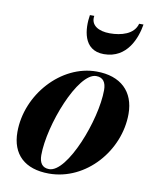

<svg xmlns="http://www.w3.org/2000/svg" viewBox="-82 -773 689 847"><g transform="rotate(10 263.0 -350.0)"><path d="M271.5 -710H252C242 -649 247 -551 342 -551C447 -551 482 -649 492 -710H472.5C459.5 -661 402.5 -646 352 -646C301.5 -646 264.5 -667 271.5 -710ZM195 10C361 10 495.5 -145 495.5 -310C495.5 -410 433 -470 324.5 -470C166 -470 26.5 -314.5 26.5 -147C26.5 -47 86.5 10 195 10ZM192.5 -9.5C161.5 -9.5 148 -30.5 148 -64.5C148 -198.5 245 -450 326.5 -450C357.5 -450 371 -429 371 -395C371 -261 274 -9.5 192.5 -9.5Z"/></g></svg>

Font: Bodoni* 11pt
Style: Bold Italic
Weight: 700
Italic angle: -13°
Version: Version 2.3